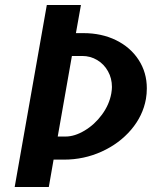

<svg xmlns="http://www.w3.org/2000/svg" viewBox="-20 -745 640 765"><path d="M166.5 -725H302.5L282.5 -613H312.5Q385 -613 442.5 -584.8Q500 -556.5 532.5 -506.2Q565 -456 565 -393Q565 -371.5 561.5 -351Q549.5 -283.5 502.5 -228.2Q455.5 -173 385 -141Q314.5 -109 235 -109H193.5L174.5 0H38.5ZM241 -201Q277.5 -201 317.2 -224.8Q357 -248.5 386.2 -288.2Q415.5 -328 423.5 -373Q426 -388 426 -398.5Q426 -433 410.2 -461.2Q394.5 -489.5 367.2 -505.8Q340 -522 307.5 -522H266.5L210 -201Z"/></svg>

Font: JuliaMono Black
Style: Italic
Weight: 900
Italic angle: -9°
Monospace: yes
Designer: cormullion
Foundry: corm
Version: Version 0.057; ttfautohint (v1.8.4)